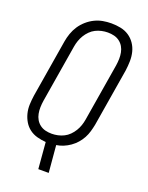

<svg xmlns="http://www.w3.org/2000/svg" viewBox="-166 -827 832 1076"><g transform="rotate(20 250.0 -289.0)"><path d="M201 165 188 8Q161 6 135.5 -1Q110 -8 90 -23Q70 -38 57 -59.5Q44 -81 37.5 -106.5Q31 -132 32 -158.5Q33 -185 37 -213L94 -558Q98 -582 106.5 -606.5Q115 -631 129.5 -653Q144 -675 164.5 -693Q185 -711 208.5 -722.5Q232 -734 257 -738.5Q282 -743 307 -743Q336 -743 363 -737.5Q390 -732 412 -717.5Q434 -703 449 -681Q464 -659 470.5 -633Q477 -607 476.5 -579Q476 -551 472 -522L415 -177Q411 -157 405 -136Q399 -115 388.5 -95.5Q378 -76 363 -59Q348 -42 329.5 -29Q311 -16 290.5 -7.5Q270 1 249 4L263 165ZM203 -47Q221 -47 239.5 -51Q258 -55 275 -63.5Q292 -72 306 -86Q320 -100 330 -116.5Q340 -133 346 -150.5Q352 -168 355 -186L412 -531Q415 -551 415.5 -570Q416 -589 412.5 -607.5Q409 -626 400 -641.5Q391 -657 376.5 -668Q362 -679 344 -683.5Q326 -688 306 -688Q288 -688 269.5 -684Q251 -680 234 -671.5Q217 -663 203 -649Q189 -635 179 -618.5Q169 -602 163 -584.5Q157 -567 154 -549L97 -204Q94 -184 93.5 -165Q93 -146 96.5 -127.5Q100 -109 109 -93.5Q118 -78 132.5 -67Q147 -56 165 -51.5Q183 -47 203 -47Z"/></g></svg>

Font: Iosevka SS04 Light Oblique
Style: Regular
Weight: 300
Italic angle: -9°
Monospace: yes
Designer: Belleve Invis
Foundry: Belleve Invis
Version: Version 19.0.0; ttfautohint (v1.8.4)